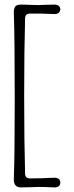

<svg xmlns="http://www.w3.org/2000/svg" viewBox="-20 -717 322 834"><path d="M44 -285Q44 -552 40 -664Q40 -679 46 -688Q52 -697 69 -697Q94 -697 107 -696L147 -695Q163 -695 173 -696L216 -697Q229 -697 235.5 -691Q242 -685 242 -677Q242 -668 235 -661.5Q228 -655 213 -656Q151 -659 109 -658Q91 -658 89 -639Q85 -497 85 -301Q85 -103 89 39Q91 58 110 58Q156 58 213 55Q242 54 242 77Q242 86 235 92Q228 98 213 97Q179 95 147 95Q129 95 118 96L71 97Q40 97 40 63Q44 -47 44 -285Z"/></svg>

Font: Hina Mincho
Style: Regular
Weight: 400
Designer: satsuyako
Foundry: satsuyako
Version: Version 1.100